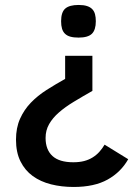

<svg xmlns="http://www.w3.org/2000/svg" viewBox="-20 -554 557 767"><path d="M362.8 -469.2Q362.8 -434.6 347.2 -419.2Q331.5 -403.8 293.9 -403.8Q274.4 -403.8 261.2 -407.5Q248 -411.1 239.7 -419.2Q231.4 -427.2 227.8 -439.5Q224.1 -451.7 224.1 -469.2Q224.1 -505.4 240.7 -519.8Q257.3 -534.2 293.9 -534.2Q314 -534.2 327.1 -530Q340.3 -525.9 348.4 -517.6Q356.4 -509.3 359.6 -497.1Q362.8 -484.9 362.8 -469.2ZM492.2 82Q462.9 133.8 409.9 163.3Q356.9 192.9 273.9 192.9Q226.1 192.9 184.1 182.4Q142.1 171.9 110.8 149.2Q79.6 126.5 61.8 90.6Q43.9 54.7 43.9 3.9Q43.9 -43.5 60.1 -79.6Q76.2 -115.7 103.3 -143.8Q130.4 -171.9 166 -194.6Q201.7 -217.3 240.2 -238.8V-331.1H349.1V-190.9Q308.6 -168 274.4 -147.2Q240.2 -126.5 215.3 -104.7Q190.4 -83 176.3 -58.3Q162.1 -33.7 162.1 -2.9Q162.1 43.9 189.5 69.1Q216.8 94.2 272.9 94.2Q296.9 94.2 315.7 89.4Q334.5 84.5 349.6 75.2Q364.7 65.9 376.5 53Q388.2 40 397.9 23.9Z"/></svg>

Font: Lorenzo Sans Medium
Style: Regular
Weight: 500
Foundry: Intel Corporation
Version: Version 1.00; ttfautohint (v1.5)